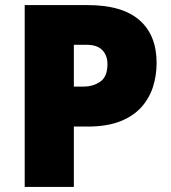

<svg xmlns="http://www.w3.org/2000/svg" viewBox="-20 -734 672 754"><path d="M324 -714Q460 -714 527.5 -655Q595 -596 595 -487Q595 -438 581 -393.5Q567 -349 535.5 -313.5Q504 -278 452 -257.5Q400 -237 324 -237H270V0H77V-714ZM320 -558H270V-394H308Q346 -394 374 -413.5Q402 -433 402 -482Q402 -516 382 -537Q362 -558 320 -558Z"/></svg>

Font: Noto Sans Khmer UI Black
Style: Regular
Weight: 900
Designer: Danh Hong and the Monotype Design Team
Foundry: Monotype Imaging Inc.
Version: Version 2.002; ttfautohint (v1.8.4.7-5d5b)